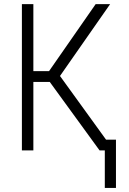

<svg xmlns="http://www.w3.org/2000/svg" viewBox="-20 -731 626 933"><path d="M221.7 -333H142.1V0H86.4V-710.9H142.1V-385.3H218.3L444.8 -710.9H515.1L271.5 -361.8L533.2 0H463.9ZM543.5 182.1H489.3V-52.2H543.5Z"/></svg>

Font: Roboto Condensed Light
Style: Regular
Weight: 300
Designer: Google
Version: Version 2.134; 2016